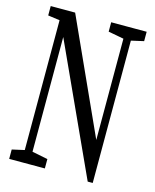

<svg xmlns="http://www.w3.org/2000/svg" viewBox="-120 -886 789 975"><g transform="rotate(15 274.5 -398.0)"><path d="M21 0V-49.3L101.6 -67.4H117.7L208.5 -49.3V0ZM85.9 0V-776.9H126V-402.3V0ZM341.8 -754.9V-804.2H528.3V-754.9L450.7 -737.3H436ZM436 8.3 118.2 -686H117.7L90.8 -745.6L23.9 -754.9V-804.2H152.3L436.5 -178.2L423.3 -171.9V-402.3V-804.2H462.4V8.3Z"/></g></svg>

Font: Scarab Serif
Style: Regular
Weight: 400
Designer: John Roberts
Foundry: Scarab
Version: 1.0